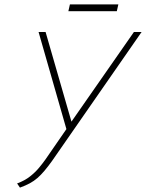

<svg xmlns="http://www.w3.org/2000/svg" viewBox="-20 -846 666 876"><path d="M520 -826H299L292 -795H513ZM591 -700 306 -291 188 -700H156L283 -257L187 -118Q175 -101 158 -80.5Q141 -60 117 -41Q93 -22 58 -9L71 10Q96 1 115.5 -9.5Q135 -20 151 -34Q167 -48 183 -67Q199 -86 217 -111L626 -700Z"/></svg>

Font: Advent Pro ExtraLight
Style: Italic
Weight: 250
Italic angle: -12°
Version: Version 3.000